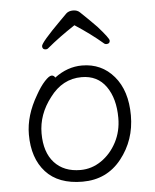

<svg xmlns="http://www.w3.org/2000/svg" viewBox="-53 -769 668 829"><g transform="rotate(-5 281.0 -354.0)"><path d="M295 -660Q225 -614 175 -572Q170 -567 163 -567Q148 -567 148 -582Q148 -597 237 -686L265 -714Q276 -724 294.5 -724Q313 -724 324 -713Q367 -672 394 -644Q441 -591 441 -581Q441 -567 426 -567Q419 -567 414 -572Q364 -615 295 -660ZM193 -442Q249 -484 312 -484Q397 -484 450.5 -421Q504 -358 504 -251Q504 -144 440.5 -64Q377 16 272 16Q167 16 112.5 -44Q58 -104 58 -207Q58 -289 108 -374Q128 -410 147.5 -431Q167 -452 177.5 -452Q188 -452 193 -442ZM267 -35Q316 -35 357.5 -63.5Q399 -92 424 -139.5Q449 -187 449 -245Q449 -329 412 -381.5Q375 -434 306 -434Q223 -434 168 -360Q113 -289 113 -207Q113 -125 154 -80Q195 -35 267 -35Z"/></g></svg>

Font: LXGW WenKai Lite Light
Style: Regular
Weight: 300
Designer: LXGW / Fontworks Inc.
Foundry: LXGW / Fontworks Inc.
Version: Version 1.511; March 25, 2025